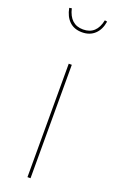

<svg xmlns="http://www.w3.org/2000/svg" viewBox="-147 -785 504 824"><g transform="rotate(20 105.0 -373.0)"><path d="M112 0H98V-518H112ZM18 -744 29 -746Q45 -677 105 -677Q166 -677 180 -746L191 -744Q185 -706 162.5 -685Q140 -664 105 -664Q69 -664 47 -685Q25 -706 18 -744Z"/></g></svg>

Font: Fira Sans Compressed Hair
Style: Regular
Weight: 100
Width: 1
Designer: bBox Type GmbH & Carrois Corporate GbR & Edenspiekermann AG
Foundry: bBox Type GmbH & Carrois Corporate GbR & Edenspiekermann AG
Version: Version 4.301